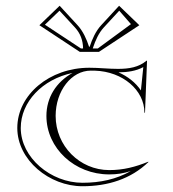

<svg xmlns="http://www.w3.org/2000/svg" viewBox="-20 -640 600 666"><path d="M288.9 -478C280.3 -504.2 268.3 -531.7 248.8 -552.8L186.9 -620L116.7 -552.5L256.9 -460H323.1L463.3 -552.5L393.1 -620L331.2 -552.8C311.7 -531.7 299.7 -504.2 291.1 -478ZM319.5 -472H301.8L302.5 -474.2C310.9 -499.7 322.4 -525.6 340 -544.7L393.6 -602.9L434.2 -556.3ZM260.5 -472 135.8 -554.3 186.4 -602.9 240 -544.7C258.9 -524.2 267.7 -500.1 268.2 -472ZM40 -196C40 -85 151 6 266 6C354 6 434 -19 495 -78L494 -79C450 -61 408 -50 359 -50C256.3 -50 173 -134.2 173 -238C173 -324.7 227.7 -395 295 -395C300.3 -395 304.7 -394.9 310 -394.8C404.9 -391.8 481 -327.9 481 -249H483L490 -429L488.5 -429.7C461 -406.4 427.2 -401.1 389.2 -401.1C373.4 -401.1 357 -402 340.3 -403C322.7 -404.1 307.7 -405 290 -405C152 -405 40 -311.4 40 -196ZM390.9 -389.1C421.5 -389.2 452.1 -393.5 477.1 -407.3L468.8 -326.4C450.4 -353.5 423.4 -374.9 390.9 -389.1ZM231.6 -387C175 -355.6 141 -301.7 141 -238C141 -125.9 238.7 -35 359 -35C385.6 -35 408.2 -38.5 433.5 -46.6C384.1 -18.3 327.8 -6 266 -6C156.4 -6 52 -93.2 52 -196C52 -286.7 127.1 -365.1 231.6 -387Z"/></svg>

Font: SortefaxS01
Style: Medium
Weight: 500
Designer: gluk
Foundry: gluk
Version: Version 0.261